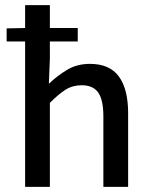

<svg xmlns="http://www.w3.org/2000/svg" viewBox="-20 -730 590 750"><path d="M78.1 0V-567.9H5.9V-619.1L78.1 -620.6V-710H174.8V-620.6H283.7V-567.9H174.8V-500.5L170.9 -402.8Q203.6 -434.1 242.2 -457.3Q280.8 -480.5 331.1 -480.5Q408.7 -480.5 444.6 -430.9Q480.5 -381.3 480.5 -288.1V0H383.8V-275.4Q383.8 -340.3 363.5 -368.7Q343.3 -397 298.8 -397Q263.7 -397 236.1 -379.6Q208.5 -362.3 174.8 -328.1V0Z"/></svg>

Font: Varta Light SemiBold
Style: Regular
Weight: 600
Version: Version 1.004